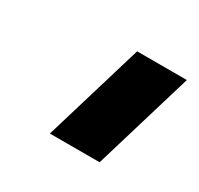

<svg xmlns="http://www.w3.org/2000/svg" viewBox="-70 -834 434 418"><g transform="rotate(30 147.0 -625.0)"><path d="M94 -500 169 -750H294L219 -500Z"/></g></svg>

Font: Mohave Light
Style: Bold Italic
Weight: 700
Italic angle: -8°
Version: Version 2.003